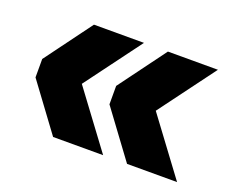

<svg xmlns="http://www.w3.org/2000/svg" viewBox="-71 -547 706 588"><g transform="rotate(20 282.0 -253.0)"><path d="M146 -70 33 -223V-283L146 -436H309L173 -253L309 -70ZM387 -70 274 -223V-283L387 -436H550L414 -253L550 -70Z"/></g></svg>

Font: Livvic
Style: Bold
Weight: 700
Designer: Jacques Le Bailly, Baron von Fonthausen
Version: Version 1.001; ttfautohint (v1.8.2)